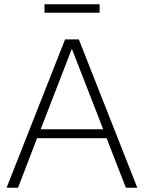

<svg xmlns="http://www.w3.org/2000/svg" viewBox="-20 -886 679 906"><path d="M11 0 287 -700H352L628 0H574L483 -234H155L65 0ZM172 -276H467L319 -656ZM190 -826V-866H450V-826Z"/></svg>

Font: Red Hat Text Light
Style: Regular
Weight: 300
Designer: Pentagram, MCKL
Foundry: Pentagram, MCKL
Version: Version 1.023; ttfautohint (v1.8.3)